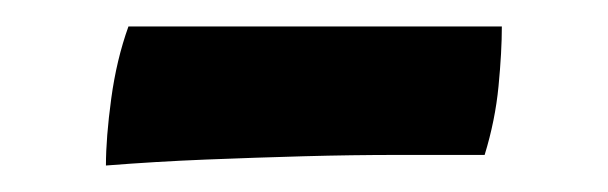

<svg xmlns="http://www.w3.org/2000/svg" viewBox="-20 -326 459 145"><path d="M359 -306Q359 -287 356.5 -261Q354 -235 346 -209Q315 -209 280.5 -209Q246 -209 209.5 -208Q173 -207 135.5 -205.5Q98 -204 60 -201Q60 -222 64 -251.5Q68 -281 77 -306Z"/></svg>

Font: Vollkorn Black
Style: Regular
Weight: 900
Designer: Friedrich Althausen
Foundry: Friedrich Althausen
Version: Version 5.000